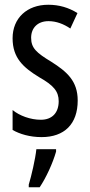

<svg xmlns="http://www.w3.org/2000/svg" viewBox="-20 -567 379 808"><path d="M307 -144C307 -226 262 -265 196 -307C133 -345 111 -365 111 -408C111 -450 139 -478 184 -478C217 -478 248 -466 276 -447L306 -512C269 -535 229 -547 183 -547C94 -547 33 -491 33 -406C33 -323 78 -283 145 -242C205 -208 227 -183 227 -141C227 -92 199 -63 152 -63C108 -63 62 -80 33 -104V-20C63 -3 105 10 155 10C251 10 307 -45 307 -144ZM216 71V61H133C129 101 112 174 101 210V221H147C174 181 202 120 216 71Z"/></svg>

Font: Noto Sans Thai Looped ExtraCondensed
Style: Regular
Weight: 400
Width: 2
Designer: Sasikarn Vongin, Ben Mitchell
Foundry: The Fontpad Ltd
Version: Version 1.001